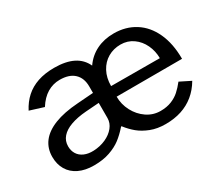

<svg xmlns="http://www.w3.org/2000/svg" viewBox="-99 -751 1130 986"><g transform="rotate(-30 466.0 -258.5)"><path d="M652.9 -61.5Q690.1 -61.5 718.2 -72.9Q746.2 -84.2 766.3 -102.2Q786.4 -120.1 806.9 -146.2L870.5 -114.5Q846.2 -73.1 812.4 -45.4Q778.7 -17.8 736.3 -3.9Q693.9 10 641.9 10Q592.6 10 554.1 -5.1Q515.6 -20.2 489.3 -41.9Q463.1 -63.6 441.4 -91.5Q439.3 -94.2 437.8 -94.2Q436.4 -94.2 434.5 -91.5Q407.6 -60.8 379.7 -39.5Q351.8 -18.2 311.4 -4.1Q271.1 10 217.1 10Q165.6 10 128.6 -7.8Q91.5 -25.6 72 -58.3Q52.5 -91.1 52.5 -135.2Q52.5 -185.1 80.2 -221.9Q108 -258.7 164 -280.8Q219.9 -302.9 303.5 -308.6L397.9 -315.6V-354Q397.9 -403.7 368.4 -431.5Q338.9 -459.4 282.8 -459.4Q243.1 -459.4 208.9 -439Q174.8 -418.6 147.9 -376.2L66.1 -401.8Q87.2 -442.7 118.1 -470.4Q148.9 -498.1 191.5 -512.6Q234 -527 289.2 -527Q357.9 -526.8 401.1 -504.9Q444.3 -483.1 464.4 -439.2Q494.5 -482.6 539.9 -504.8Q585.2 -527 642.2 -527Q713 -527 767.2 -492.9Q821.4 -458.9 851.5 -393.7Q881.6 -328.6 881.6 -238.6L493.5 -238Q493.5 -192.6 514.9 -151.8Q536.4 -111.1 572.8 -86.3Q609.2 -61.5 652.9 -61.5ZM495.9 -299.4 784.5 -298.4Q784.5 -340.2 767 -377.5Q749.6 -414.7 717.4 -437.4Q685.3 -460.1 643.8 -460.1Q602.4 -460.1 568.8 -440.6Q535.2 -421.1 515.6 -384.5Q496 -347.9 495.9 -299.4ZM319.4 -250.8Q266.2 -246.8 228.2 -233.1Q190.3 -219.5 170.2 -196.5Q150 -173.6 150 -141.4Q150 -115.5 162.2 -95.8Q174.4 -76.2 197.8 -65.9Q221.1 -55.6 253 -56.9Q292 -58.4 325.3 -73.4Q358.6 -88.4 378.2 -112.9Q397.9 -137.4 397.9 -166.6V-256.5Z"/></g></svg>

Font: Public Sans VF
Style: Regular
Weight: 400
Designer: Pablo Impallari, Rodrigo Fuenzalida (Modified by Dan O. Williams and USWDS)
Version: Version 1.003